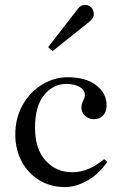

<svg xmlns="http://www.w3.org/2000/svg" viewBox="-20 -750 487 778"><path d="M42 -205Q42 -272 72 -325Q102 -378 151 -407.5Q200 -437 254 -437Q328 -437 370 -404.5Q412 -372 412 -323Q412 -296 397 -281.5Q382 -267 361 -267Q341 -267 325.5 -280Q310 -293 310 -314Q310 -328 317 -342Q318 -344 321 -350.5Q324 -357 324 -364Q324 -385 303 -397.5Q282 -410 249 -410Q196 -410 159 -365.5Q122 -321 122 -231Q122 -146 165 -99Q208 -52 273 -52Q338 -52 402 -105L415 -94Q379 -43 333 -17.5Q287 8 242 8Q185 8 139 -20Q93 -48 67.5 -96.5Q42 -145 42 -205ZM175 -559 296 -715Q308 -730 325 -730Q340 -730 350 -719.5Q360 -709 360 -694Q360 -683 355 -675.5Q350 -668 341 -661L193 -543Z"/></svg>

Font: Ibarra Real Nova
Style: Regular
Weight: 400
Designer: Jose Maria Ribagorda & Octavio Pardo
Foundry: Jose Maria Ribagorda
Version: Version 1.014